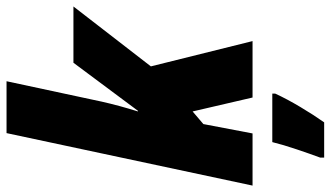

<svg xmlns="http://www.w3.org/2000/svg" viewBox="-247 -566 1021 593"><g transform="rotate(-90 263.5 -269.5)"><path d="M-13.2 0 148.9 -759.8H309.1L246.1 -465.8Q233.9 -411.6 215.8 -354H217.8L366.2 -553.2H540L355 -314L433.1 0H258.8L215.8 -185.1L176.8 -151.9L147.9 0ZM73.2 221.2V209Q84.5 178.7 98.6 136.7Q112.8 94.7 121.1 61H271V69.8Q253.9 106.9 229.2 148.2Q204.6 189.5 182.1 221.2Z"/></g></svg>

Font: Open Sans Condensed ExtraBold
Style: Italic
Weight: 800
Width: 3
Italic angle: -12°
Designer: Monotype Design Team
Foundry: Monotype Imaging Inc.
Version: Version 3.003; ttfautohint (v1.8.4)